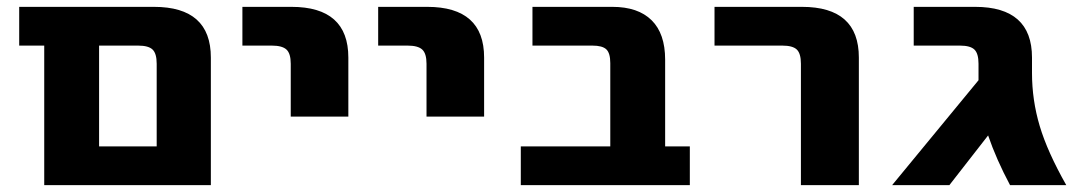

<svg xmlns="http://www.w3.org/2000/svg" viewBox="-20 -540 3161 560"><path d="M437 -354Q437 -384 425 -395.5Q413 -407 383 -407H269V-113H437ZM269 0H109V-407H36V-520H429Q595 -520 595 -372V0Z M687 -407V-520H830Q996 -520 996 -372V-200H828V-354Q828 -384 815.5 -395.5Q803 -407 773 -407Z M1083 -407V-520H1226Q1392 -520 1392 -372V-200H1224V-354Q1224 -384 1211.5 -395.5Q1199 -407 1169 -407Z M1760 -356Q1760 -385 1748.5 -396Q1737 -407 1708 -407H1533V-520H1766Q1841 -520 1880.5 -481Q1920 -442 1920 -366V-113H1992V0H1499V-113H1760Z M2064 -407V-520H2319Q2485 -520 2485 -372V0H2316V-354Q2316 -384 2304 -395.5Q2292 -407 2262 -407Z M2834 -354Q2834 -384 2822 -395.5Q2810 -407 2780 -407H2645V-520H2824Q2990 -520 2990 -372V-327Q2990 -248 3012.5 -172.5Q3035 -97 3090 0H2926Q2886 -75 2862 -145L2749 0H2582L2834 -306V-310Z"/></svg>

Font: M PLUS 1p ExtraBold
Style: Regular
Weight: 800
Version: Version 1.062